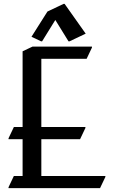

<svg xmlns="http://www.w3.org/2000/svg" viewBox="-20 -980 593 1000"><path d="M24.4 0V-4.9L52.2 -63.5H97.7V-254.9H24.4V-259.8L52.2 -318.4H97.7V-712.9L149.4 -737.3H459V-732.4L431.2 -673.8H195.3V-318.4H424.8V-313.5L397 -254.9H195.3V-63.5H528.8V-58.6L501 0ZM316.4 -960 426.3 -804.7 341.8 -764.6H336.9L268.1 -876L199.2 -764.6H194.3L144 -788.6L227.1 -919.9L311.5 -960Z"/></svg>

Font: Nova Cut
Style: Book
Weight: 400
Version: Version 2.000